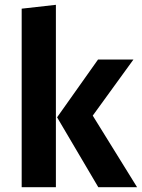

<svg xmlns="http://www.w3.org/2000/svg" viewBox="-20 -777 589 797"><path d="M365 -297 549 0H388L217 -290L387 -530H534ZM212 0H70V-741L212 -757Z"/></svg>

Font: FiraSans
Style: Regular
Weight: 600
Designer: Carrois Corporate & Edenspiekermann AG
Foundry: Carrois Corporate GbR & Edenspiekermann AG
Version: Version 3.106;PS 003.106;hotconv 1.0.70;makeotf.lib2.5.58329